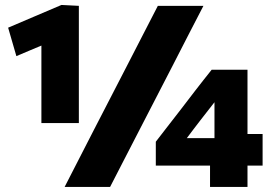

<svg xmlns="http://www.w3.org/2000/svg" viewBox="-20 -736 1074 756"><path d="M143 -251.5V-556.5Q120 -547 95.2 -536.5Q70.5 -526 44.5 -515L12 -627Q66 -650 118 -672.2Q170 -694.5 222 -716.5L290.5 -713V-251.5ZM234.5 0Q262.5 -55 290 -108.2Q317.5 -161.5 352.5 -230L480 -477Q516 -547 544.2 -601.8Q572.5 -656.5 601.5 -713H781Q751.5 -656.5 723.5 -601.8Q695.5 -547 659.5 -477L532 -230Q496.5 -161.5 469.2 -108.2Q442 -55 413.5 0ZM807 0V-84H593.5V-178Q612 -202 640.5 -238.8Q669 -275.5 691.5 -304.5L749 -379.5Q765 -400 781.2 -420.8Q797.5 -441.5 813.5 -461.5H954.5V-208.5H1014V-84H954.5V0ZM769.5 -263Q756 -245.5 742.5 -227.8Q729 -210 715.5 -192H824.5V-333.5Z"/></svg>

Font: Commissioner ExtraBold
Style: Regular
Weight: 800
Designer: Kostas Bartsokas
Foundry: Kostas Bartsokas
Version: Version 1.000; ttfautohint (v1.8.3)